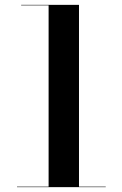

<svg xmlns="http://www.w3.org/2000/svg" viewBox="-20 -770 504 790"><path d="M50 -2V0H415V-2H305V-750H67V-748H180V-2Z"/></svg>

Font: Bodoni* 96pt Medium
Style: Regular
Weight: 500
Version: Version 2.3